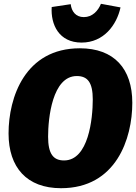

<svg xmlns="http://www.w3.org/2000/svg" viewBox="-20 -970 718 1010"><path d="M409 -746C526 -746 594 -839 614 -931L511 -950C496 -913 466 -880 421 -880C378 -880 356 -911 352 -948L252 -933C246 -841 290 -746 409 -746ZM400 -716C112 -716 25 -458 25 -268C25 -89 121 20 301 20C591 20 676 -241 676 -429C676 -609 580 -716 400 -716ZM384 -570C441 -570 468 -536 468 -447C468 -346 446 -126 317 -126C260 -126 233 -161 233 -251C233 -348 255 -570 384 -570Z"/></svg>

Font: Fira Sans Heavy
Style: Italic
Weight: 900
Italic angle: -8°
Designer: bBox Type GmbH & Carrois Corporate GbR & Edenspiekermann AG
Foundry: bBox Type GmbH & Carrois Corporate GbR & Edenspiekermann AG
Version: Version 4.301;PS 004.301;hotconv 1.0.88;makeotf.lib2.5.64775